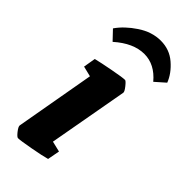

<svg xmlns="http://www.w3.org/2000/svg" viewBox="-225 -731 785 785"><g transform="rotate(45 167.5 -338.5)"><path d="M32 -33 93 -378 48 -389 57 -442Q85 -449 138 -459Q191 -469 205 -469Q210 -469 224 -451.5Q238 -434 237 -427L175 -82L221 -71L211 -18Q187 -11 132 -1Q77 9 64 9Q58 9 44.5 -8Q31 -25 32 -33ZM195 -686Q246 -686 283 -654Q320 -622 335 -583L292 -545Q246 -600 186 -600Q123 -600 59 -543L21 -583Q48 -622 96 -654Q144 -686 195 -686Z"/></g></svg>

Font: Grenze
Style: Bold Italic
Weight: 700
Italic angle: -10°
Designer: Renata Polastri
Foundry: Omnibus-Type
Version: Version 1.002; ttfautohint (v1.8)